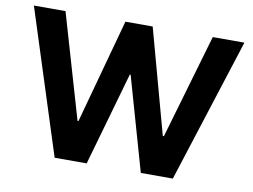

<svg xmlns="http://www.w3.org/2000/svg" viewBox="-76 -818 1222 928"><g transform="rotate(10 534.5 -353.5)"><path d="M18.6 -707H173.8L323.2 -194.3H327.6L467.8 -707H601.6L741.7 -194.3H747.1L896.5 -707H1051.8L825.2 0H668L537.1 -459H533.2L402.3 0H245.1Z"/></g></svg>

Font: Wanted Sans
Style: Bold
Weight: 700
Designer: Original Design by Kil Hyung-jin and Kang Hanbin, Wanted Lab, Inc; Hangeul from Source Han Sans by Jang Soo-young and Ka
Foundry: Wanted Lab, Inc.
Version: Version 1.000